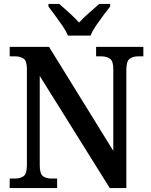

<svg xmlns="http://www.w3.org/2000/svg" viewBox="-20 -951 764 971"><path d="M29 0V-48H55Q81 -48 98.5 -59.5Q116 -71 116 -116V-602Q116 -644 98.5 -655Q81 -666 57 -666H29V-714H228L553 -188V-602Q553 -643 535.5 -654.5Q518 -666 494 -666H466V-714H705V-666H678Q653 -666 636 -654Q619 -642 619 -598V0H535L181 -567V-116Q181 -71 198 -59.5Q215 -48 240 -48H269V0ZM324 -771Q314 -794 296 -820.5Q278 -847 258.5 -873Q239 -899 225 -918V-931H280Q302 -912 330.5 -886Q359 -860 380 -837Q401 -860 430.5 -886Q460 -912 482 -931H537V-918Q522 -899 502.5 -873Q483 -847 465 -820.5Q447 -794 438 -771Z"/></svg>

Font: Noto Serif SemiCondensed SemiBold
Style: Regular
Weight: 600
Width: 4
Designer: Monotype Design Team
Foundry: Monotype Imaging Inc.
Version: Version 2.013; ttfautohint (v1.8.4.7-5d5b)